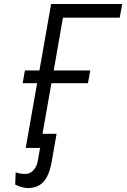

<svg xmlns="http://www.w3.org/2000/svg" viewBox="-20 -745 640 967"><path d="M167 -326H94L105.5 -390H178.5L237.5 -725H595.5L583 -656H297L250.5 -390H434.5L423 -326H239L194 -71H265L240 71Q228 139 199.2 170.5Q170.5 202 121 202Q105.5 202 87.2 196.8Q69 191.5 56.5 184.5L59 122.5Q67 126.5 81.5 128.8Q96 131 107.5 131Q131 131 148 112.8Q165 94.5 170 67L192.5 -61.5L181.5 0H109.5Z"/></svg>

Font: JuliaMono ExtraBold
Style: Italic
Weight: 800
Italic angle: -9°
Monospace: yes
Designer: cormullion
Foundry: corm
Version: Version 0.057; ttfautohint (v1.8.4)